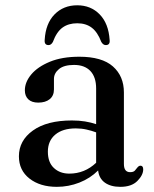

<svg xmlns="http://www.w3.org/2000/svg" viewBox="-20 -695 584 726"><path d="M51.5 -104Q51.5 -163.5 104.5 -201.5Q157.5 -239.5 252 -239.5Q278.5 -239.5 301.5 -235.8Q324.5 -232 343.5 -225.5V-360.5Q343.5 -403.5 321.8 -426.5Q300 -449.5 260 -449.5Q222 -449.5 203 -433.8Q184 -418 184 -396.5V-357Q184 -333 168 -320Q152 -307 124.5 -307Q100 -307 87 -319.5Q74 -332 74 -353.5Q74 -384.5 98.2 -413.5Q122.5 -442.5 168.5 -461.5Q214.5 -480.5 280 -480.5Q365.5 -480.5 407 -443.8Q448.5 -407 448.5 -345.5V-75Q448.5 -44 472 -44Q484.5 -44 489.8 -49.8Q495 -55.5 499 -61Q505 -68.5 511 -68.5Q521.5 -68.5 521.5 -54.5Q521.5 -33 499.5 -10.8Q477.5 11.5 435 11.5Q399 11.5 376.8 -4.2Q354.5 -20 351 -50.5Q321 -20.5 280 -4.5Q239 11.5 195 11.5Q131.5 11.5 91.5 -19.8Q51.5 -51 51.5 -104ZM161 -121.5Q161 -81 183.8 -59.8Q206.5 -38.5 242 -38.5Q300 -38.5 343.5 -79.5V-194.5Q326 -201 307 -205.2Q288 -209.5 266.5 -209.5Q217 -209.5 189 -186Q161 -162.5 161 -121.5ZM272 -607Q239 -607 216.5 -590.8Q194 -574.5 180 -536.5Q173.5 -524.5 163.5 -524.5Q147 -524.5 149 -544.5Q152.5 -606 186.2 -640.5Q220 -675 272 -675Q323.5 -675 357 -640.5Q390.5 -606 394.5 -544.5Q397 -524.5 380 -524.5Q370 -524.5 363 -536.5Q349 -573.5 327 -590.2Q305 -607 272 -607Z"/></svg>

Font: Fraunces 9pt S000
Style: Regular
Weight: 400
Version: Version 1.000; ttfautohint (v1.8.3)